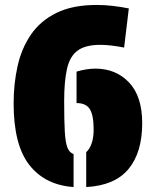

<svg xmlns="http://www.w3.org/2000/svg" viewBox="-20 -747 614 775"><path d="M277 -125V8Q162 0 98.5 -81Q35 -162 35 -330Q35 -409 51 -480.5Q67 -552 105 -607.5Q143 -663 208 -695Q273 -727 370 -727Q404 -727 437 -723Q470 -719 500 -713L481 -555Q425 -566 385 -566Q325 -566 293.5 -543Q262 -520 250.5 -469.5Q239 -419 239 -338Q239 -261 241.5 -216.5Q244 -172 252 -151.5Q260 -131 277 -125ZM289 -331V-458Q330 -470 365 -470Q448 -470 501 -414Q554 -358 554 -250Q554 -131 498.5 -64.5Q443 2 328 8V-133Q342 -145 350 -168.5Q358 -192 358 -224Q358 -282 342.5 -306.5Q327 -331 289 -331Z"/></svg>

Font: Protest Guerrilla
Style: Regular
Weight: 400
Designer: Octavio Pardo
Foundry: Ashler Design
Version: Version 2.005; ttfautohint (v1.8.4.7-5d5b)